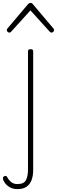

<svg xmlns="http://www.w3.org/2000/svg" viewBox="-81 -856 395 1331"><path d="M39 455Q3 455 -23 436Q-49 417 -60 388Q-61 382 -60.5 376.5Q-60 371 -54 367Q-45 362 -40 363.5Q-35 365 -31 372Q-20 393 -3 406.5Q14 420 40 420Q85 420 99 392.5Q113 365 113 320V-500Q113 -508 117.5 -511.5Q122 -515 131 -515Q141 -515 145 -511.5Q149 -508 149 -500V323Q149 362 138 392Q127 422 103 438.5Q79 455 39 455ZM-16 -630Q-23 -630 -28.5 -635.5Q-34 -641 -34 -648Q-34 -650 -32.5 -653Q-31 -656 -29 -659L114 -828Q119 -833 122.5 -834.5Q126 -836 130 -836Q134 -836 138 -834.5Q142 -833 146 -828L289 -659Q292 -656 293 -653Q294 -650 294 -648Q294 -641 288.5 -635.5Q283 -630 276 -630Q272 -630 269.5 -632Q267 -634 264 -636L130 -784L-4 -636Q-6 -634 -9 -632Q-12 -630 -16 -630Z"/></svg>

Font: Playwrite US Modern Thin
Style: Regular
Weight: 250
Designer: Veronika Burian, José Scaglione
Foundry: TypeTogether
Version: Version 1.003